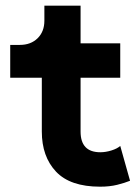

<svg xmlns="http://www.w3.org/2000/svg" viewBox="-20 -665 509 697"><path d="M52.2 -502Q91.8 -502 116.5 -526.1Q141.1 -550.3 141.1 -589.8V-644.5H272.5V-507.8H416.5V-382.8H272.5V-187.5Q272.5 -112.3 344.2 -112.3Q363.8 -112.3 384.8 -118.9Q405.8 -125.5 416.5 -135.3L452.1 -8.8Q433.1 -1 405.5 5.9Q377.9 12.7 343.3 12.7Q234.9 12.7 183.3 -42Q131.8 -96.7 131.8 -187.5V-382.8H17.1V-502Z"/></svg>

Font: Giphurs
Style: Bold
Weight: 700
Version: Version 0.920; ttfautohint (v1.8.4.7-5d5b)